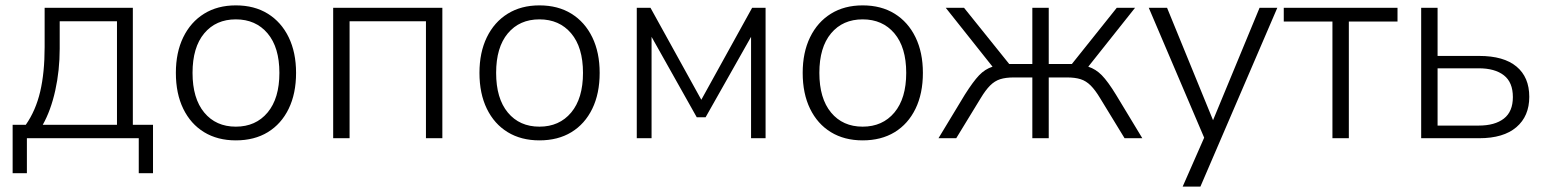

<svg xmlns="http://www.w3.org/2000/svg" viewBox="-20 -514 5751 714"><path d="M27 130V-50H76Q113 -103 129.5 -173.5Q146 -244 146 -339V-485H474V-50H549V130H496V0H80V130ZM139 -50H415V-435H202V-333Q202 -252 185.5 -177.5Q169 -103 139 -50Z M857 8Q789 8 739 -22.5Q689 -53 661.5 -109.5Q634 -166 634 -243Q634 -319 661.5 -375.5Q689 -432 739 -463Q789 -494 857 -494Q926 -494 976 -463Q1026 -432 1053.5 -375.5Q1081 -319 1081 -243Q1081 -166 1053.5 -109.5Q1026 -53 976 -22.5Q926 8 857 8ZM857 -43Q931 -43 975 -95.5Q1019 -148 1019 -243Q1019 -338 975 -390Q931 -442 857 -442Q783 -442 739.5 -390Q696 -338 696 -243Q696 -148 739.5 -95.5Q783 -43 857 -43Z M1219 0V-485H1625V0H1564V-435H1280V0Z M1986 8Q1918 8 1868 -22.5Q1818 -53 1790.5 -109.5Q1763 -166 1763 -243Q1763 -319 1790.5 -375.5Q1818 -432 1868 -463Q1918 -494 1986 -494Q2055 -494 2105 -463Q2155 -432 2182.5 -375.5Q2210 -319 2210 -243Q2210 -166 2182.5 -109.5Q2155 -53 2105 -22.5Q2055 8 1986 8ZM1986 -43Q2060 -43 2104 -95.5Q2148 -148 2148 -243Q2148 -338 2104 -390Q2060 -442 1986 -442Q1912 -442 1868.5 -390Q1825 -338 1825 -243Q1825 -148 1868.5 -95.5Q1912 -43 1986 -43Z M2348 0V-485H2399L2588 -143L2777 -485H2827V0H2773V-377L2604 -78H2571L2403 -377V0Z M3188 8Q3120 8 3070 -22.5Q3020 -53 2992.5 -109.5Q2965 -166 2965 -243Q2965 -319 2992.5 -375.5Q3020 -432 3070 -463Q3120 -494 3188 -494Q3257 -494 3307 -463Q3357 -432 3384.5 -375.5Q3412 -319 3412 -243Q3412 -166 3384.5 -109.5Q3357 -53 3307 -22.5Q3257 8 3188 8ZM3188 -43Q3262 -43 3306 -95.5Q3350 -148 3350 -243Q3350 -338 3306 -390Q3262 -442 3188 -442Q3114 -442 3070.5 -390Q3027 -338 3027 -243Q3027 -148 3070.5 -95.5Q3114 -43 3188 -43Z M3470 0 3568 -162Q3599 -211 3621 -234Q3643 -257 3671 -266L3497 -485H3565L3733 -276H3819V-485H3880V-276H3966L4133 -485H4201L4027 -266Q4055 -257 4077.5 -234Q4100 -211 4130 -162L4228 0H4162L4071 -149Q4053 -179 4036 -196Q4019 -213 3998.5 -219.5Q3978 -226 3948 -226H3880V0H3819V-226H3750Q3720 -226 3699.5 -219.5Q3679 -213 3662 -196Q3645 -179 3627 -149L3536 0Z M4378 180 4458 -2 4252 -485H4320L4491 -67L4664 -485H4730L4444 180Z M4935 0V-434H4754V-485H5177V-434H4996V0Z M5265 0V-485H5326V-306H5481Q5572 -306 5619.5 -266.5Q5667 -227 5667 -154Q5667 -82 5619 -41Q5571 0 5481 0ZM5326 -47H5479Q5539 -47 5572.5 -73Q5606 -99 5606 -153Q5606 -208 5572.5 -234Q5539 -260 5479 -260H5326Z"/></svg>

Font: Nunito Sans Light
Style: Regular
Weight: 300
Designer: Vernon Adams
Foundry: Vernon Adams
Version: Version 3.101; ttfautohint (v1.8.4.7-5d5b);gftools[0.9.27]